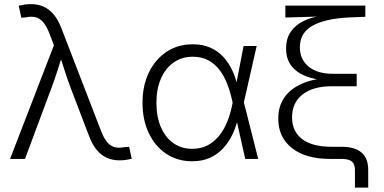

<svg xmlns="http://www.w3.org/2000/svg" viewBox="-20 -754 1824 911"><path d="M27.8 0 235.8 -539.1 213.9 -596.7Q200.2 -631.3 184.3 -649.4Q168.5 -667.5 148.4 -672.4Q128.4 -677.2 102.1 -671.4L81.1 -669.9L68.8 -727.1Q80.6 -730 95.7 -732.2Q110.8 -734.4 127 -734.4Q160.6 -734.4 187.5 -722.2Q214.4 -710 235.4 -684.6Q256.3 -659.2 271.5 -619.6L460 -131.3Q473.6 -96.7 489.5 -78.4Q505.4 -60.1 525.6 -55.4Q545.9 -50.8 571.8 -56.2L592.8 -57.6L605 -0.5Q593.3 2.4 578.6 4.6Q564 6.8 546.9 6.8Q513.7 6.8 486.6 -5.4Q459.5 -17.6 438.7 -43Q418 -68.4 402.8 -107.9L316.4 -334Q299.8 -377.9 286.4 -420.4Q272.9 -462.9 258.8 -505.9H280.3Q266.6 -463.9 253.2 -420.7Q239.7 -377.4 223.1 -334L98.6 0Z M892.1 11.2Q822.3 11.2 769 -24.2Q715.8 -59.6 686 -122.3Q656.2 -185.1 656.2 -266.1Q656.2 -347.7 686.5 -410.2Q716.8 -472.7 770.5 -508.3Q824.2 -543.9 894 -543.9Q941.9 -543.9 978.3 -527.8Q1014.6 -511.7 1040.3 -483.4Q1065.9 -455.1 1082.8 -418.5Q1099.6 -381.8 1107.9 -341.3H1130.9L1136.7 -270L1205.1 0H1143.6L1081.1 -278.8Q1072.3 -319.3 1057.9 -356.2Q1043.5 -393.1 1021.5 -422.1Q999.5 -451.2 968.3 -468Q937 -484.9 895 -484.9Q842.8 -484.9 804 -457.5Q765.1 -430.2 743.7 -381.1Q722.2 -332 722.2 -266.1Q722.2 -200.2 743.2 -151.1Q764.2 -102.1 802.5 -75Q840.8 -47.9 892.6 -47.9Q933.1 -47.9 964.6 -64.2Q996.1 -80.6 1019.5 -109.6Q1043 -138.7 1058.1 -176Q1073.2 -213.4 1081.5 -255.4L1135.7 -535.6H1197.8L1136.7 -266.6L1130.9 -195.3H1110.4Q1100.6 -152.8 1082.5 -115.2Q1064.5 -77.6 1037.8 -49.3Q1011.2 -21 975.1 -4.9Q939 11.2 892.1 11.2Z M1664.1 136.2V53.2Q1664.1 34.2 1657.7 22.5Q1651.4 10.7 1637.2 5.4Q1623 0 1599.6 0H1545.4Q1431.2 0 1365.7 -51Q1300.3 -102.1 1300.3 -191.4Q1300.3 -230.5 1312.7 -260.7Q1325.2 -291 1346.7 -312.7Q1368.2 -334.5 1396 -348.9Q1423.8 -363.3 1454.8 -371.6Q1485.8 -379.9 1516.1 -381.8L1517.1 -373.5Q1483.4 -376.5 1451.7 -385.5Q1419.9 -394.5 1393.8 -412.1Q1367.7 -429.7 1352.5 -457Q1337.4 -484.4 1337.4 -523.4Q1337.4 -571.8 1360.1 -604Q1382.8 -636.2 1420.9 -654.5Q1459 -672.9 1504.9 -678.7L1504.4 -675.8L1334 -670.9V-727.5H1713.4V-674.3L1639.2 -671.4Q1523.9 -666 1463.4 -632.3Q1402.8 -598.6 1402.8 -529.8Q1402.8 -472.2 1444.3 -438Q1485.8 -403.8 1560.5 -403.8H1672.4V-344.7H1554.2Q1465.3 -344.7 1415.5 -305.7Q1365.7 -266.6 1365.7 -197.3Q1365.7 -130.4 1413.8 -94Q1461.9 -57.6 1552.2 -57.6H1600.1Q1663.1 -57.6 1695.1 -30.5Q1727.1 -3.4 1727.1 52.7V136.2Z"/></svg>

Font: Inter 20pt Light
Style: Regular
Weight: 300
Version: Version 4.001;git-66647c0bb